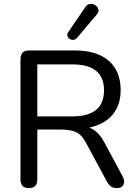

<svg xmlns="http://www.w3.org/2000/svg" viewBox="-20 -966 711 993"><path d="M173 -364H354Q518 -364 518 -499Q518 -633 354 -633H173ZM378 -770Q366 -757 352 -760Q338 -763 331 -774.5Q324 -786 333 -800L421 -929Q432 -945 447 -946Q462 -947 474 -938.5Q486 -930 489 -917Q492 -904 480 -890ZM129 7Q86 7 86 -38V-660Q86 -705 130 -705H368Q481 -705 542.5 -651.5Q604 -598 604 -500Q604 -422 561.5 -372Q519 -322 441 -306Q488 -290 520 -229L614 -54Q627 -32 619 -12.5Q611 7 585 7Q566 7 554.5 -1Q543 -9 534 -25L426 -225Q404 -268 374.5 -282Q345 -296 298 -296H173V-38Q173 7 129 7Z"/></svg>

Font: Chiron GoRound TC N
Style: Regular
Weight: 350
Designer: Ryoko NISHIZUKA 西塚涼子 (kana, bopomofo & ideographs); Paul D. Hunt (Latin, Greek & Cyrillic); Sandoll Communications 산돌커뮤니
Foundry: Adobe
Version: Version 1.000;hotconv 1.1.1;makeotfexe 2.6.0